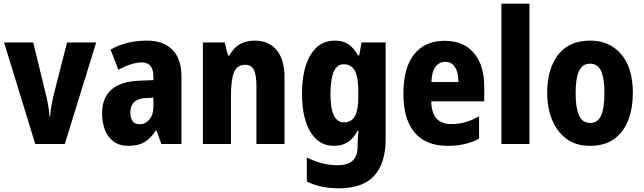

<svg xmlns="http://www.w3.org/2000/svg" viewBox="-20 -780 3486 1040"><path d="M171 0 2 -550H160L231 -258Q237 -233 241.5 -206Q246 -179 248 -151H252Q253 -174 257.5 -200.5Q262 -227 268 -255L343 -550H501L331 0Z M776 -560Q865 -560 914 -510.5Q963 -461 963 -363V0H854L828 -73H824Q796 -30 762.5 -10Q729 10 674 10Q627 10 595.5 -13.5Q564 -37 548.5 -76.5Q533 -116 533 -165Q533 -252 584.5 -295.5Q636 -339 734 -343L811 -346V-364Q811 -442 748 -442Q695 -442 621 -402L579 -511Q619 -535 669 -547.5Q719 -560 776 -560ZM772 -249Q727 -247 706.5 -227Q686 -207 686 -171Q686 -107 736 -107Q768 -107 789.5 -133Q811 -159 811 -203V-251Z M1360 -560Q1435 -560 1478 -509.5Q1521 -459 1521 -360V0H1369V-315Q1369 -371 1356 -400Q1343 -429 1309 -429Q1264 -429 1247.5 -388.5Q1231 -348 1231 -256V0H1079V-550H1197L1215 -480H1223Q1265 -560 1360 -560Z M1792 -560Q1836 -560 1866 -541Q1896 -522 1919 -480H1926L1938 -550H2069V-26Q2069 103 2007.5 171.5Q1946 240 1814 240Q1715 240 1642 203V73Q1686 95 1726.5 105Q1767 115 1810 115Q1861 115 1889 91Q1917 67 1917 12V3Q1917 -13 1918.5 -34Q1920 -55 1922 -72H1917Q1895 -30 1864 -10Q1833 10 1788 10Q1708 10 1662 -64.5Q1616 -139 1616 -272Q1616 -408 1663 -484Q1710 -560 1792 -560ZM1841 -432Q1770 -432 1770 -270Q1770 -117 1843 -117Q1883 -117 1902 -150Q1921 -183 1921 -254V-280Q1921 -360 1902.5 -396Q1884 -432 1841 -432Z M2388 -559Q2490 -559 2546.5 -493.5Q2603 -428 2603 -309V-231H2316Q2318 -108 2424 -108Q2465 -108 2500.5 -118Q2536 -128 2575 -150V-29Q2505 10 2405 10Q2286 10 2225.5 -62.5Q2165 -135 2165 -272Q2165 -412 2223 -485.5Q2281 -559 2388 -559ZM2392 -445Q2360 -445 2339.5 -419.5Q2319 -394 2317 -336H2463Q2463 -388 2444.5 -416.5Q2426 -445 2392 -445Z M2848 0H2696V-760H2848Z M3408 -276Q3408 -197 3384 -132Q3360 -67 3308.5 -28.5Q3257 10 3175 10Q3100 10 3048.5 -28Q2997 -66 2970.5 -131Q2944 -196 2944 -276Q2944 -360 2969.5 -424Q2995 -488 3046.5 -524Q3098 -560 3178 -560Q3281 -560 3344.5 -486.5Q3408 -413 3408 -276ZM3098 -275Q3098 -196 3116.5 -155Q3135 -114 3177 -114Q3218 -114 3236 -154.5Q3254 -195 3254 -276Q3254 -356 3236 -395.5Q3218 -435 3176 -435Q3135 -435 3116.5 -395.5Q3098 -356 3098 -275Z"/></svg>

Font: Noto Sans Arabic Cond ExtBd
Style: Regular
Weight: 800
Width: 3
Designer: Monotype Design Team, Nadine Chahine, Nizar Qandah and Khaled Hosny
Foundry: Monotype Imaging Inc.
Version: Version 2.012; ttfautohint (v1.8.4.7-5d5b)